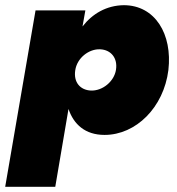

<svg xmlns="http://www.w3.org/2000/svg" viewBox="-38 -500 684 740"><path d="M175 220 226 -80C246 -21 290 20 365 20C486 20 593 -86 611 -230C627 -368 560 -480 439 -480C372 -479 318 -447 280 -398L291 -460H99L-18 220ZM409 -231C402 -186 357 -149 312 -151C271 -153 245 -183 252 -229C259 -277 305 -312 348 -310C391 -308 416 -275 409 -231Z"/></svg>

Font: Jost* Black
Style: Italic
Weight: 900
Italic angle: -10°
Version: Version 3.7